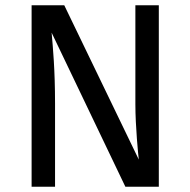

<svg xmlns="http://www.w3.org/2000/svg" viewBox="-20 -709 723 729"><path d="M583 -689H494V-313C494 -229 505 -119 507 -103L224 -689H100V0H189V-316C189 -444 181 -528 176 -585L456 0H583Z"/></svg>

Font: FSans
Style: Regular
Weight: 400
Designer: Carrois Corporate & Edenspiekermann AG
Foundry: Carrois Corporate GbR & Edenspiekermann AG
Version: Version 4.106;PS 004.106;hotconv 1.0.70;makeotf.lib2.5.58329